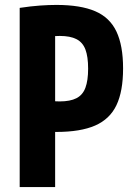

<svg xmlns="http://www.w3.org/2000/svg" viewBox="-20 -760 540 780"><path d="M60 -728Q107 -735 143 -737.5Q179 -740 209 -740Q307 -740 366.5 -714.5Q426 -689 453 -632Q480 -575 480 -482Q480 -389 453 -332.5Q426 -276 366.5 -250Q307 -224 209 -224Q184 -224 160.5 -225.5Q137 -227 120 -228L168 -352Q179 -351 193.5 -349.5Q208 -348 223 -348Q265 -348 290.5 -361Q316 -374 327 -403.5Q338 -433 338 -481Q338 -530 327 -559Q316 -588 290.5 -601Q265 -614 223 -614Q208 -614 193 -613Q178 -612 168 -610L204 -647V0H60Z"/></svg>

Font: M PLUS 1 Code
Style: Regular
Weight: 400
Designer: Coji Morishita
Foundry: UNDERFOREST DESIGN
Version: Version 1.005